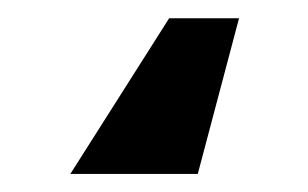

<svg xmlns="http://www.w3.org/2000/svg" viewBox="-20 26 335 209"><path d="M164.1 45.9H240.2L195.3 215.3H56.6Z"/></svg>

Font: My Font
Style: Bold
Weight: 500
Designer: Rasmus Andersson
Foundry: rsms
Version: Version 0.001